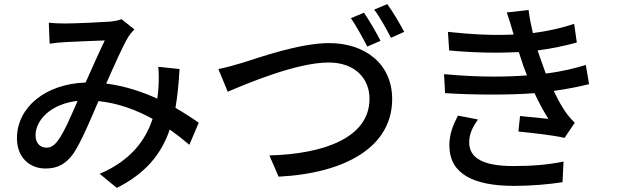

<svg xmlns="http://www.w3.org/2000/svg" viewBox="-20 -855 3040 940"><path d="M219 -744 223 -641C248 -645 280 -648 301 -649C346 -651 453 -656 493 -657C466 -602 432 -524 399 -451C201 -444 63 -329 63 -178C63 -86 123 -30 203 -30C262 -30 304 -52 342 -107C379 -164 425 -273 462 -360C559 -350 649 -316 727 -273C694 -172 623 -70 468 -4L552 65C692 -6 769 -98 811 -221C846 -196 878 -171 907 -146L953 -254C922 -276 884 -301 839 -327C849 -384 855 -448 859 -517L755 -528C758 -499 758 -463 756 -429C755 -411 753 -392 750 -372C676 -406 591 -434 500 -446C540 -536 581 -630 608 -674C616 -687 626 -699 638 -711L575 -761C560 -755 538 -751 517 -749C473 -746 352 -740 298 -740C277 -740 245 -741 219 -744ZM154 -192C154 -267 229 -347 360 -361C328 -288 295 -209 263 -166C244 -141 228 -132 207 -132C179 -132 154 -152 154 -192Z M1876 -835 1812 -808C1840 -771 1872 -713 1894 -670L1959 -699C1940 -735 1903 -798 1876 -835ZM1762 -793 1698 -766C1725 -727 1757 -668 1778 -627L1843 -655C1823 -695 1787 -756 1762 -793ZM1049 -517 1095 -406C1185 -444 1431 -549 1589 -549C1717 -549 1789 -472 1789 -371C1789 -180 1564 -101 1299 -94L1344 10C1672 -7 1900 -136 1900 -370C1900 -545 1764 -644 1592 -644C1445 -644 1246 -572 1165 -547C1128 -536 1086 -524 1049 -517Z M2492 -695C2493 -692 2494 -689 2495 -686C2401 -681 2292 -686 2173 -699L2179 -608C2304 -596 2424 -595 2520 -600C2527 -579 2534 -556 2543 -530C2548 -516 2554 -501 2560 -486C2511 -482 2456 -480 2397 -480C2321 -480 2239 -484 2154 -492L2159 -399C2236 -394 2315 -392 2390 -392C2465 -392 2536 -394 2597 -399C2616 -357 2639 -314 2665 -273C2634 -276 2574 -282 2526 -287L2518 -211C2588 -204 2688 -193 2744 -180L2794 -254C2748 -297 2718 -354 2691 -410C2757 -419 2816 -431 2864 -443L2848 -537C2800 -522 2734 -505 2652 -495C2638 -533 2625 -570 2612 -608C2680 -617 2748 -631 2804 -647L2791 -738C2727 -717 2659 -702 2589 -693C2580 -731 2572 -769 2568 -806L2461 -794C2473 -761 2483 -727 2492 -695ZM2320 -270 2222 -289C2199 -244 2179 -199 2180 -139C2182 -4 2298 55 2496 55C2580 55 2664 48 2734 37L2739 -64C2667 -49 2589 -42 2495 -42C2349 -42 2277 -79 2277 -158C2277 -201 2296 -236 2320 -270Z"/></svg>

Font: DAIFUKU Sans JP Medium
Style: Regular
Weight: 500
Designer: Original font ‘Source Han Sans JP’ : Ryoko NISHIZUKA  (kana, bopomofo & ideographs); Paul D. Hunt (Latin, Greek & Cyrill
Foundry: Daifuku
Version: Version 1.000